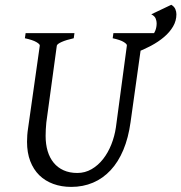

<svg xmlns="http://www.w3.org/2000/svg" viewBox="-20 -751 743 787"><path d="M625 -594.2Q594.2 -587.4 577.1 -579.1Q560.1 -570.8 559.1 -564L515.1 -250Q506.3 -186 485.6 -136.5Q464.8 -86.9 433.3 -53.2Q401.9 -19.5 361.1 -2.2Q320.3 15.1 272 15.1Q231.9 15.1 198.5 2.9Q165 -9.3 141.1 -32.7Q117.2 -56.2 104 -90.6Q90.8 -125 90.8 -169.9Q90.8 -182.6 91.8 -196.8Q92.8 -210.9 95.2 -226.1L143.1 -564Q144 -569.8 128.9 -578.6Q113.8 -587.4 82 -594.2L85 -615.2H285.2L282.2 -594.2Q251.5 -587.4 232.9 -579.1Q214.4 -570.8 212.9 -564L169.9 -249Q167 -220.2 167 -193.8Q167 -159.7 175.3 -131.8Q183.6 -104 200 -84Q216.3 -64 240.7 -53Q265.1 -42 296.9 -42Q328.6 -42 355.5 -57.6Q382.3 -73.2 402.6 -99.1Q422.9 -125 436.3 -158.7Q449.7 -192.4 455.1 -229L500 -564Q501.5 -569.8 487.5 -578.6Q473.6 -587.4 441.9 -594.2L444.8 -615.2H627.9ZM703.1 -692.4Q703.1 -666 689.5 -642.6Q675.8 -619.1 652.6 -599.4Q629.4 -579.6 598.6 -563.2Q567.9 -546.9 534.2 -534.2L535.2 -567.4Q579.6 -580.6 600.8 -601.8Q622.1 -623 622.1 -655.8Q622.1 -664.6 618.2 -674.8Q614.3 -685.1 600.1 -692.4L682.1 -731.4Q694.3 -724.1 698.7 -713.6Q703.1 -703.1 703.1 -692.4Z"/></svg>

Font: Gentium
Style: Italic
Weight: 400
Italic angle: -7°
Designer: J. Victor Gaultney
Version: Version 1.02; 2005; OFL release